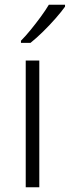

<svg xmlns="http://www.w3.org/2000/svg" viewBox="-20 -786 293 806"><path d="M145 0H88V-532H145ZM253 -758Q238 -737 213.5 -709Q189 -681 161 -653.5Q133 -626 108 -606H68V-615Q87 -634 109 -661Q131 -688 151.5 -716Q172 -744 185 -766H253Z"/></svg>

Font: Noto Sans Bengali UI Light
Style: Regular
Weight: 300
Designer: Jelle Bosma - Monotype Design Team
Foundry: Monotype Imaging Inc.
Version: Version 2.003; ttfautohint (v1.8.4.7-5d5b)